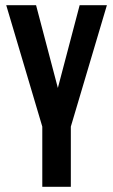

<svg xmlns="http://www.w3.org/2000/svg" viewBox="-20 -720 436 740"><path d="M143 -232 4 -700H119L203 -381L287 -700H392L253 -232V0H143Z"/></svg>

Font: Adderley Bold
Style: Regular
Weight: 700
Designer: gorohovskiy
Version: Version 1.003 November 13, 2017